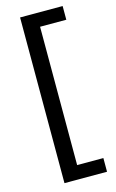

<svg xmlns="http://www.w3.org/2000/svg" viewBox="-132 -766 592 976"><g transform="rotate(-15 164.5 -278.0)"><path d="M304 158H80V-714H304V-642H166V86H304Z"/></g></svg>

Font: Noto Sans Avestan
Style: Regular
Weight: 400
Designer: Monotype Design Team
Foundry: Monotype Imaging Inc.
Version: Version 2.003; ttfautohint (v1.8.4.7-5d5b)